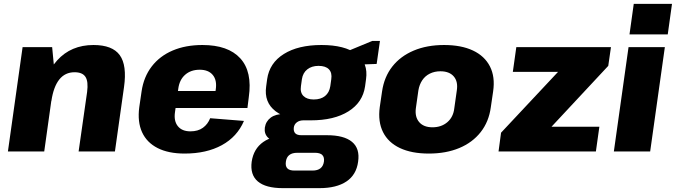

<svg xmlns="http://www.w3.org/2000/svg" viewBox="-20 -784 3499 994"><path d="M431 -308Q438 -362 422.5 -386Q407 -410 366 -410Q317 -410 287 -372.5Q257 -335 246 -261L173 -181L181 -240Q204 -392 276 -471.5Q348 -551 464 -551Q562 -551 600 -498.5Q638 -446 622 -333L575 0H387ZM97 -540H250L264 -393L209 0H21Z M936 11Q852 11 796 -17.5Q740 -46 715.5 -99.5Q691 -153 701 -229L713 -311Q724 -386 765.5 -440Q807 -494 874 -522.5Q941 -551 1028 -551Q1161 -551 1224 -482Q1287 -413 1268 -281L1261 -225H855L867 -313H1125L1091 -279L1097 -321Q1104 -369 1081.5 -396Q1059 -423 1014 -423Q968 -423 938.5 -397Q909 -371 903 -325L886 -204Q879 -158 900.5 -131Q922 -104 966 -104Q1005 -104 1030.5 -122.5Q1056 -141 1068 -172L1243 -158Q1208 -76 1128.5 -32.5Q1049 11 936 11Z M1589 -161Q1469 -161 1407.5 -207.5Q1346 -254 1358 -337L1363 -374Q1375 -458 1449.5 -504.5Q1524 -551 1644 -551Q1765 -551 1826 -504.5Q1887 -458 1875 -374L1870 -337Q1858 -254 1784 -207.5Q1710 -161 1589 -161ZM1444 190Q1356 190 1315 155.5Q1274 121 1283 53Q1293 -14 1343 -49Q1393 -84 1482 -84H1673Q1761 -84 1802.5 -49.5Q1844 -15 1834 53Q1825 121 1773.5 155.5Q1722 190 1634 190ZM1598 99Q1650 99 1657 53Q1660 30 1648.5 18.5Q1637 7 1611 7H1519Q1466 7 1460 53Q1453 100 1506 99ZM1430 -51Q1389 -51 1368 -71Q1347 -91 1351 -123Q1356 -156 1381.5 -175Q1407 -194 1451 -194H1594L1589 -161H1551Q1530 -161 1516.5 -150.5Q1503 -140 1501 -123Q1499 -104 1508.5 -94Q1518 -84 1540 -84H1578L1574 -51ZM1604 -269Q1641 -269 1663 -287Q1685 -305 1690 -338L1695 -374Q1700 -407 1683 -425Q1666 -443 1629 -443Q1594 -443 1571 -425Q1548 -407 1543 -374L1538 -338Q1533 -305 1551 -287Q1569 -269 1604 -269ZM1745 -505 1907 -572H1947L1930 -453L1737 -446Z M2200 11Q2111 11 2050.5 -17.5Q1990 -46 1963 -100Q1936 -154 1946 -229L1958 -311Q1969 -386 2011 -439.5Q2053 -493 2121.5 -522Q2190 -551 2279 -551Q2368 -551 2428.5 -522.5Q2489 -494 2516.5 -440Q2544 -386 2533 -311L2521 -229Q2511 -154 2468.5 -100Q2426 -46 2357.5 -17.5Q2289 11 2200 11ZM2219 -125Q2265 -125 2296 -151.5Q2327 -178 2332 -224L2345 -316Q2352 -362 2329 -388.5Q2306 -415 2260 -415Q2230 -415 2205.5 -403Q2181 -391 2166 -368.5Q2151 -346 2146 -316L2133 -224Q2127 -179 2150 -152Q2173 -125 2219 -125Z M2574 -97 2931 -478 2939 -412H2635L2653 -540H3143L3129 -443L2770 -58L2763 -128H3083L3065 0H2561Z M3422 -540 3346 0H3158L3234 -540ZM3459 -764 3437 -606H3239L3261 -764Z"/></svg>

Font: Pathway Extreme SemiCondensed ExtraBold
Style: Italic
Weight: 800
Width: 4
Italic angle: -8°
Version: Version 1.001;gftools[0.9.26]